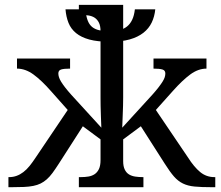

<svg xmlns="http://www.w3.org/2000/svg" viewBox="-20 -780 920 800"><path d="M877 -42V0H862.3Q818.8 0 790.8 -2.7Q762.7 -5.4 742.2 -15.4Q721.7 -25.4 704.8 -44.7Q688 -64 667 -97.2L566.9 -253.9L493.2 -199.2V-108.9Q493.2 -86.9 499.8 -73.5Q506.3 -60.1 517.6 -53.2Q528.8 -46.4 543.7 -44.2Q558.6 -42 575.2 -42H577.6V0H308.6V-42H316.9Q333.5 -42 348.4 -44.4Q363.3 -46.9 374.5 -54.4Q385.7 -62 392.3 -75.9Q398.9 -89.8 398.9 -113.3V-199.2L325.2 -253.9L224.6 -97.2Q210.4 -75.2 198.7 -59.3Q187 -43.5 174.8 -32.7Q162.6 -22 149.2 -15.4Q135.7 -8.8 118.7 -5.4Q101.6 -2 79.6 -1Q57.6 0 28.8 0H15.1V-42H17.6Q34.7 -42 49.3 -47.4Q64 -52.7 77.4 -63Q90.8 -73.2 103.3 -88.6Q115.7 -104 128.9 -124L262.2 -321.8L191.9 -400.9Q152.8 -445.3 119.4 -469.7Q85.9 -494.1 50.8 -494.1V-536.1H272V-494.1Q246.6 -494.1 234.9 -490.5Q223.1 -486.8 223.1 -474.1Q223.1 -466.8 225.6 -458.7Q228 -450.7 234.1 -440.4Q240.2 -430.2 250.7 -416.5Q261.2 -402.8 277.3 -384.8L402.3 -248L400.4 -297.4Q399.4 -317.9 399.2 -339.1Q398.9 -360.4 398.9 -374V-649.9Q398.9 -671.9 392.3 -685.3Q385.7 -698.7 374.5 -706.1Q363.3 -713.4 348.4 -715.6Q333.5 -717.8 316.9 -717.8H308.6V-759.8H493.2V-374Q493.2 -360.4 492.7 -339.1Q492.2 -317.9 491.2 -297.4L489.3 -248L614.3 -384.8Q630.4 -402.8 640.9 -416.5Q651.4 -430.2 657.7 -440.4Q664.1 -450.7 666.5 -458.7Q668.9 -466.8 668.9 -474.1Q668.9 -486.8 656.7 -490.5Q644.5 -494.1 619.6 -494.1V-536.1H840.3V-494.1Q805.7 -494.1 772.7 -469.7Q739.7 -445.3 700.2 -400.9L629.4 -321.8L763.2 -124Q788.6 -84 814.2 -63Q839.8 -42 873.5 -42ZM627 -741.2Q624 -710.9 612.1 -686Q600.1 -661.1 577.4 -643.3Q554.7 -625.5 520.3 -615.7Q485.8 -606 437 -606Q386.7 -606 352.5 -615.2Q318.4 -624.5 296.9 -642.1Q275.4 -659.7 265.4 -684.8Q255.4 -710 252.9 -741.2H335.9Q338.4 -713.4 345 -695.6Q351.6 -677.7 363.8 -667.7Q376 -657.7 394.5 -653.8Q413.1 -649.9 439 -649.9Q460.4 -649.9 478.3 -654.5Q496.1 -659.2 509.3 -669.7Q522.5 -680.2 530.8 -697.8Q539.1 -715.3 542 -741.2Z"/></svg>

Font: Noto Serif
Style: Regular
Weight: 400
Designer: Monotype Design team
Foundry: Monotype Imaging Inc.
Version: Version 1.02